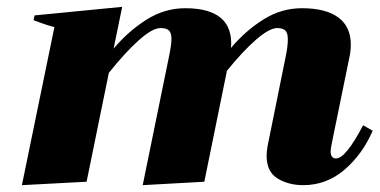

<svg xmlns="http://www.w3.org/2000/svg" viewBox="-20 -531 1109 561"><path d="M1069 -149Q1039 -80 986.5 -35Q934 10 866 10Q823 10 791 -9.5Q759 -29 759 -76Q759 -89 762 -105L814 -362Q821 -394 821 -416Q821 -435 813.5 -442Q806 -449 790 -449Q767 -449 727.5 -414.5Q688 -380 643 -324L577 0L397 10L473 -362Q481 -400 481 -417Q481 -435 473.5 -442Q466 -449 449 -449Q425 -449 384.5 -412.5Q344 -376 298 -318L233 0L44 10L139 -452Q120 -456 78 -472L81 -486L337 -511L312 -389Q355 -440 408 -473.5Q461 -507 521 -507Q664 -507 655 -391Q697 -441 749.5 -474Q802 -507 862 -507Q932 -507 968.5 -480Q1005 -453 1005 -401Q1005 -381 1001 -364L950 -115Q946 -95 946 -89Q946 -68 962 -68Q990 -68 1041 -165Z"/></svg>

Font: Trirong Black
Style: Italic
Weight: 900
Italic angle: -12°
Designer: Katatrad Team
Foundry: CadsonDemak
Version: Version 1.001